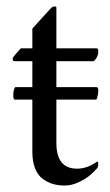

<svg xmlns="http://www.w3.org/2000/svg" viewBox="-20 -573 344 600"><path d="M156.2 -421.9H282.2Q287.1 -421.9 287.1 -411.1Q287.1 -395.5 273.4 -381.8H156.2V-126Q156.2 -45.9 220.7 -45.9Q252.9 -45.9 284.2 -68.4Q287.1 -66.9 287.1 -61.5Q287.1 -50.8 283.2 -46.9Q273.4 -36.1 261.5 -25.6Q249.5 -15.1 227.1 -4.2Q204.6 6.8 182.6 6.8Q162.6 6.8 145.5 2Q128.4 -2.9 113.3 -14.2Q98.1 -25.4 89.6 -46.9Q81.1 -68.4 81.1 -98.6V-381.8H24.4Q19.5 -381.8 19.5 -390.6Q19.5 -393.1 30.3 -405.5Q41 -418 44.9 -421.9H81.1V-483.4Q88.9 -492.7 103.5 -508.5Q118.2 -524.4 128.9 -536.1Q139.6 -547.9 140.6 -548.8Q143.1 -551.3 146.7 -552.2Q150.4 -553.2 153.3 -552.5Q156.2 -551.8 156.2 -549.8ZM27.3 -300.8H281.2Q287.1 -300.8 287.1 -291Q287.1 -274.9 281.2 -261.7H26.4Q21.5 -261.7 21.5 -274.4Q21.5 -292 27.3 -300.8Z"/></svg>

Font: Amiri
Style: Regular
Weight: 400
Designer: Khaled Hosny
Version: Version 000.108